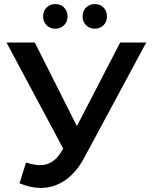

<svg xmlns="http://www.w3.org/2000/svg" viewBox="-20 -909 746 944"><path d="M699 -700 395 -135Q355 -60 300 -22.5Q245 15 180 15Q130 15 76 -8L108 -110Q149 -97 177 -97Q241 -97 280 -161L291 -178L12 -700H151L358 -289L571 -700ZM192 -828Q192 -855 209 -872Q226 -889 252 -889Q278 -889 295 -872Q312 -855 312 -828Q312 -802 295 -785Q278 -768 252 -768Q226 -768 209 -785Q192 -802 192 -828ZM386 -828Q386 -855 403 -872Q420 -889 446 -889Q472 -889 489 -872Q506 -855 506 -828Q506 -802 489 -785Q472 -768 446 -768Q420 -768 403 -785Q386 -802 386 -828Z"/></svg>

Font: mBank SemiBold
Style: Regular
Weight: 600
Designer: Julieta Ulanovsky
Foundry: Julieta Ulanovsky
Version: Version 7.200